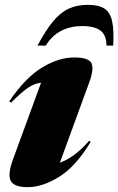

<svg xmlns="http://www.w3.org/2000/svg" viewBox="-20 -757 488 792"><path d="M33 -98 149.5 -416Q121 -412.5 94.5 -394.2Q68 -376 25.5 -333.5L18 -339Q85 -437 153.5 -478.5Q222 -520 286.5 -520Q345 -520 356.8 -497Q368.5 -474 349.5 -421L227 -86Q253 -95 282.8 -115.8Q312.5 -136.5 347.5 -176L354 -172Q293.5 -71 224.5 -28Q155.5 15 94.5 15Q37.5 15 24.2 -11.2Q11 -37.5 33 -98ZM318.5 -649.5Q271.5 -649.5 232.8 -630Q194 -610.5 169 -569H134.5Q169 -633 199.5 -669.5Q230 -706 264 -721.5Q298 -737 342.5 -737Q387 -737 410.8 -721.5Q434.5 -706 442.5 -669.5Q450.5 -633 447 -569H419Q419.5 -611.5 394.8 -630.5Q370 -649.5 318.5 -649.5Z"/></svg>

Font: Newsreader 72pt ExtraBold
Style: Italic
Weight: 800
Italic angle: -17°
Designer: Hugues Gentile
Foundry: Production Type
Version: Version 1.003; ttfautohint (v1.8.3)